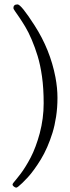

<svg xmlns="http://www.w3.org/2000/svg" viewBox="-20 -712 319 875"><path d="M41 -675Q41 -691.9 60.1 -691.9Q76.2 -691.9 137.7 -595.9Q208.7 -485.6 232.7 -359.9Q241.9 -311 241.9 -266.4Q241.9 -221.7 235.7 -180.8Q229.5 -139.9 219.1 -106.4Q208.7 -73 195.1 -41.7Q181.4 -10.5 166.4 14Q151.4 38.6 136 59.8Q120.6 81.1 106.8 96.1Q93 111.1 81.8 121.8Q59.6 143.1 54.4 143.1Q49.3 143.1 43.2 138.2Q37.1 133.3 37.1 129.5Q37.1 125.7 42 119.9Q46.9 114 55.1 104Q63.2 94 73.9 80.1Q84.5 66.2 96.3 47.1Q108.2 28.1 119.9 5.7Q131.6 -16.6 142.2 -45.2Q152.8 -73.7 161.1 -104.5Q179 -172.4 179 -241Q179 -309.6 171.4 -363.2Q163.8 -416.7 151.6 -456.5Q139.4 -496.3 124.6 -531Q109.9 -565.7 95.2 -590Q80.6 -614.3 68.4 -632.1Q56.2 -649.9 48.6 -660.8Q41 -671.6 41 -675Z"/></svg>

Font: Fanwood Text
Style: Italic
Weight: 400
Italic angle: -9°
Version: Version 1.101